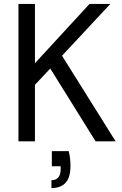

<svg xmlns="http://www.w3.org/2000/svg" viewBox="-20 -720 622 978"><path d="M542 -700 296 -436 569 0H467L236 -371L158 -288V0H74V-700H158V-398L436 -700ZM242 238V198Q289 198 289 141V127H244V50H330Q335 70 337 88.5Q339 107 339 124Q339 184 314 211Q289 238 242 238Z"/></svg>

Font: Rethink Sans
Style: Regular
Weight: 400
Designer: The Rethink Sans project authors (Hans Thiessen). DM Sans designed by Colophon Foundry.
Foundry: Rethink Communications LLC
Version: Version 1.001